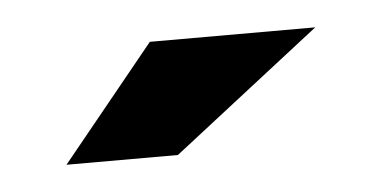

<svg xmlns="http://www.w3.org/2000/svg" viewBox="-26 -619 338 170"><g transform="rotate(-5 143.5 -534.0)"><path d="M258 -585 127 -483H28L111 -585Z"/></g></svg>

Font: Squada One
Style: Regular
Weight: 400
Designer: Joe Prince
Foundry: Joe Prince
Version: Version 1.001